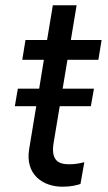

<svg xmlns="http://www.w3.org/2000/svg" viewBox="-20 -696 406 723"><path d="M35.9 -296.2H116.5L89.8 -134.6C73.9 -38.7 141.7 7.5 215.9 7.1C247.9 7.1 269.9 1.1 283 -3.2L297.6 -85.2C274.9 -79.5 258.2 -77.4 240.1 -77.4C203.8 -77.4 170.5 -88.8 181.8 -157.3L204.9 -296.2H322.1L333.8 -362.2H215.9L234 -470.9H350.5L362.6 -545.5H246.8L268.5 -676.1H179L157.3 -545.5H76L63.9 -470.9H145.2L127.5 -362.2H47.2Z"/></svg>

Font: Margiela Sans Text
Style: Italic
Weight: 400
Italic angle: -9.39999°
Designer: Stefan Endress, Andreas Faust
Version: Version 1.100;FEAKit 1.0